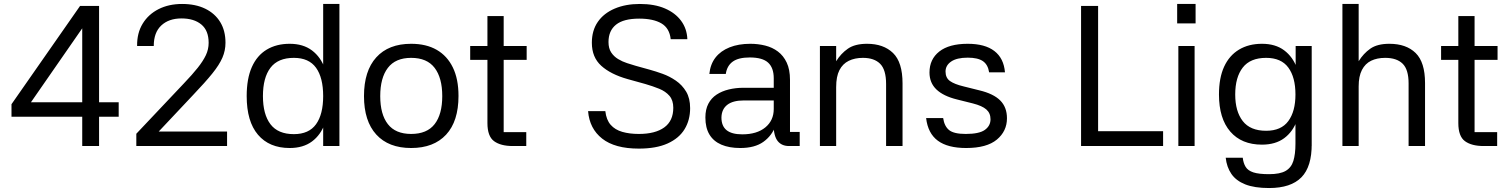

<svg xmlns="http://www.w3.org/2000/svg" viewBox="-20 -737 7598 969"><path d="M422 -633 112 -186 96 -221H579V-148H38V-211L384 -707H480V0H395V-641Z M668 -62 908 -316Q951 -361 978 -395Q1005 -429 1019 -458.5Q1033 -488 1033 -521Q1033 -583 996 -613.5Q959 -644 896 -644Q832 -644 794 -608.5Q756 -573 756 -505H672Q671 -570 700 -617.5Q729 -665 780.5 -691Q832 -717 899 -717Q967 -717 1016 -693Q1065 -669 1091.5 -625.5Q1118 -582 1118 -521Q1118 -482 1102.5 -446Q1087 -410 1051.5 -366Q1016 -322 954 -257L747 -37L738 -73H1126V0H668Z M1611 -717H1693V0H1611ZM1442 10Q1339 10 1282 -57Q1225 -124 1225 -252Q1225 -340 1251 -398.5Q1277 -457 1326 -486.5Q1375 -516 1442 -516Q1510 -516 1554.5 -482.5Q1599 -449 1620 -390Q1641 -331 1641 -252Q1641 -174 1620 -115Q1599 -56 1554.5 -23Q1510 10 1442 10ZM1463 -60Q1539 -60 1575 -110Q1611 -160 1611 -252Q1611 -345 1575 -395Q1539 -445 1463 -445Q1383 -445 1345 -395Q1307 -345 1307 -252Q1307 -160 1345 -110Q1383 -60 1463 -60Z M2055 10Q1941 10 1879 -58Q1817 -126 1817 -252Q1817 -379 1879 -447.5Q1941 -516 2055 -516Q2131 -516 2184 -485.5Q2237 -455 2265.5 -396.5Q2294 -338 2294 -253Q2294 -125 2231.5 -57.5Q2169 10 2055 10ZM2055 -61Q2135 -61 2173.5 -110.5Q2212 -160 2212 -252Q2212 -344 2173.5 -394.5Q2135 -445 2055 -445Q1976 -445 1937.5 -394.5Q1899 -344 1899 -252Q1899 -160 1937.5 -110.5Q1976 -61 2055 -61Z M2638 -435H2522V-70H2636V0H2568Q2507 0 2473.5 -24.5Q2440 -49 2440 -116V-435H2353V-505H2440V-656H2522V-505H2638Z M3365 -539Q3359 -595 3318 -619Q3277 -643 3206 -643Q3127 -643 3089 -612.5Q3051 -582 3051 -525Q3051 -493 3064.5 -472.5Q3078 -452 3099.5 -439Q3121 -426 3144.5 -418.5Q3168 -411 3188 -405L3260 -385Q3289 -377 3324 -364.5Q3359 -352 3391 -330Q3423 -308 3443 -274.5Q3463 -241 3463 -191Q3463 -131 3435 -85Q3407 -39 3349.5 -13Q3292 13 3204 13Q3083 13 3019 -37.5Q2955 -88 2948 -176H3035Q3040 -132 3062 -107Q3084 -82 3120.5 -71.5Q3157 -61 3204 -61Q3287 -61 3332.5 -94Q3378 -127 3378 -193Q3378 -231 3358.5 -253.5Q3339 -276 3307 -289Q3275 -302 3237 -313L3147 -338Q3062 -362 3014.5 -405Q2967 -448 2967 -521Q2967 -583 2997 -626.5Q3027 -670 3082 -693.5Q3137 -717 3209 -717Q3283 -717 3335.5 -694.5Q3388 -672 3417.5 -632Q3447 -592 3449 -539Z M4016 0H3962Q3925 0 3905 -25Q3885 -50 3884 -107L3895 -104Q3876 -52 3832.5 -21Q3789 10 3716 10Q3660 10 3620.5 -7Q3581 -24 3560.5 -58Q3540 -92 3540 -144Q3540 -185 3555 -213.5Q3570 -242 3596.5 -259.5Q3623 -277 3658 -285.5Q3693 -294 3732 -294H3885V-342Q3885 -395 3856.5 -421Q3828 -447 3764 -447Q3707 -447 3678 -426Q3649 -405 3643 -364H3560Q3565 -413 3591 -446.5Q3617 -480 3662 -498Q3707 -516 3767 -516Q3806 -516 3842 -507Q3878 -498 3906 -477Q3934 -456 3950.5 -421Q3967 -386 3967 -334V-71H4016ZM3621 -144Q3621 -101 3647 -80Q3673 -59 3726 -59Q3800 -59 3842.5 -94Q3885 -129 3885 -187V-230H3733Q3679 -230 3650.5 -208Q3622 -186 3621 -144Z M4200 0H4118V-505H4200V-428Q4224 -467 4259.5 -491.5Q4295 -516 4356 -516Q4439 -516 4487 -469.5Q4535 -423 4535 -316V0H4452V-313Q4452 -385 4422 -415Q4392 -445 4335 -445Q4294 -445 4263.5 -430Q4233 -415 4216.5 -383Q4200 -351 4200 -297Z M4972 -372Q4966 -411 4940.5 -428.5Q4915 -446 4864 -446Q4809 -446 4780.5 -426.5Q4752 -407 4752 -376Q4752 -344 4774.5 -328Q4797 -312 4843 -301L4923 -281Q4994 -264 5028 -230Q5062 -196 5062 -140Q5062 -75 5011 -32.5Q4960 10 4856 10Q4763 10 4713 -27Q4663 -64 4654 -141H4740Q4746 -100 4770 -80.5Q4794 -61 4854 -61Q4922 -61 4950.5 -81.5Q4979 -102 4979 -135Q4979 -166 4958 -184.5Q4937 -203 4890 -215L4810 -235Q4741 -252 4706 -285.5Q4671 -319 4671 -371Q4671 -438 4720.5 -477Q4770 -516 4864 -516Q4951 -516 4998.5 -479.5Q5046 -443 5052 -372Z M5436 -707H5522V-75H5850V0H5436Z M6009 -505V0H5927V-505ZM5921 -717H6014V-619H5921Z M6349 -7Q6246 -7 6189 -73Q6132 -139 6132 -260Q6132 -344 6158 -400.5Q6184 -457 6233 -486.5Q6282 -516 6349 -516Q6417 -516 6461 -483Q6505 -450 6526 -392.5Q6547 -335 6547 -260Q6547 -187 6526 -129.5Q6505 -72 6461 -39.5Q6417 -7 6349 -7ZM6370 -77Q6446 -77 6482 -126Q6518 -175 6518 -260Q6518 -347 6482 -396Q6446 -445 6370 -445Q6290 -445 6252 -396Q6214 -347 6214 -260Q6214 -175 6252 -126Q6290 -77 6370 -77ZM6519 -505H6600V0H6518V-382L6519 -389ZM6600 -12Q6601 104 6548 158Q6495 212 6385 212Q6311 212 6264.5 193.5Q6218 175 6194.5 140.5Q6171 106 6166 59H6252Q6255 86 6266.5 105Q6278 124 6305.5 133Q6333 142 6385 142Q6440 142 6468.5 125.5Q6497 109 6507.5 75Q6518 41 6518 -12Z M6837 0H6755V-717H6837V-428Q6861 -467 6896 -491.5Q6931 -516 6992 -516Q7077 -516 7124.5 -469.5Q7172 -423 7172 -318V0H7089V-316Q7089 -386 7059 -415.5Q7029 -445 6971 -445Q6930 -445 6900 -430.5Q6870 -416 6853.5 -384Q6837 -352 6837 -301Z M7538 -435H7422V-70H7536V0H7468Q7407 0 7373.5 -24.5Q7340 -49 7340 -116V-435H7253V-505H7340V-656H7422V-505H7538Z"/></svg>

Font: 42dot Sans Light
Style: Regular
Weight: 400
Version: Version 1.000